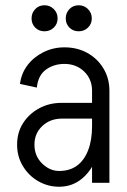

<svg xmlns="http://www.w3.org/2000/svg" viewBox="-20 -695 481 730"><path d="M330 0V-350H396V0ZM205 15V-45Q245 -45 272.5 -65Q300 -85 315 -123.5Q330 -162 330 -215H368Q368 -147 347 -95Q326 -43 289.5 -14Q253 15 205 15ZM205 15Q162 15 125.5 -6Q89 -27 67 -63.5Q45 -100 45 -145H111Q111 -102 140 -73.5Q169 -45 205 -45ZM45 -145Q45 -191 67.5 -226.5Q90 -262 128.5 -283Q167 -304 215 -304V-244Q171 -244 141 -216Q111 -188 111 -145ZM215 -244V-304H383V-244ZM330 -215V-351H368V-215ZM396 -350H330Q330 -394 300 -423Q270 -452 225 -452V-515Q274 -515 312.5 -493.5Q351 -472 373.5 -434.5Q396 -397 396 -350ZM120 -362 56 -376Q61 -416 84.5 -447Q108 -478 145 -496.5Q182 -515 225 -515V-452Q185 -452 155 -430.5Q125 -409 120 -362ZM149 -576Q128 -576 114 -590Q100 -604 100 -625Q100 -646 114 -660.5Q128 -675 149 -675Q170 -675 184.5 -660.5Q199 -646 199 -625Q199 -604 184.5 -590Q170 -576 149 -576ZM279 -576Q258 -576 244 -590Q230 -604 230 -625Q230 -646 244 -660.5Q258 -675 279 -675Q300 -675 314.5 -660.5Q329 -646 329 -625Q329 -604 314.5 -590Q300 -576 279 -576Z"/></svg>

Font: Akshar Light
Style: Regular
Weight: 300
Designer: Tall Chai
Foundry: Tall Chai
Version: Version 1.100